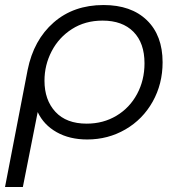

<svg xmlns="http://www.w3.org/2000/svg" viewBox="-31 -550 715 764"><path d="M616 -302Q616 -216 576.5 -145.5Q537 -75 468 -35Q399 5 316 5Q246 5 194.5 -24Q143 -53 119 -104L60 194H-11L79 -272Q103 -391 182.5 -460.5Q262 -530 381 -530Q491 -530 553.5 -469.5Q616 -409 616 -302ZM544 -298Q544 -379 500 -423.5Q456 -468 377 -468Q308 -468 255.5 -434.5Q203 -401 174.5 -346Q146 -291 146 -229Q146 -152 189.5 -105Q233 -58 314 -58Q380 -58 432.5 -89.5Q485 -121 514.5 -176Q544 -231 544 -298Z"/></svg>

Font: Montserrat Alternates
Style: Italic
Weight: 400
Italic angle: -11.3°
Designer: Julieta Ulanovsky
Foundry: Julieta Ulanovsky
Version: Version 7.200